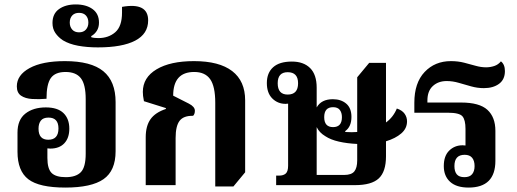

<svg xmlns="http://www.w3.org/2000/svg" viewBox="-20 -836 2336 867"><path d="M275 11Q157 11 108 -26.5Q59 -64 59 -151V-237Q59 -295 94.5 -323Q130 -351 187 -351Q240 -351 266.5 -325.5Q293 -300 293 -255Q293 -213 270.5 -189Q248 -165 207 -165Q200 -165 194 -166V-123Q194 -74 213 -55Q232 -36 277 -36Q323 -36 345 -58.5Q367 -81 367 -142V-388Q367 -455 345 -483Q323 -511 276 -511Q229 -511 209.5 -483.5Q190 -456 190 -390Q156 -387 125 -389Q94 -391 75 -404Q56 -417 56 -446Q56 -497 113.5 -528.5Q171 -560 273 -560Q391 -560 446.5 -514.5Q502 -469 502 -375V-153Q502 -65 447.5 -27Q393 11 275 11ZM198 -205Q244 -205 244 -256Q244 -305 199 -305Q175 -305 164.5 -291.5Q154 -278 154 -255Q154 -205 198 -205Z M422 -622Q373 -622 332.5 -629.5Q292 -637 264 -654Q243 -668 230 -687Q217 -706 217 -732Q217 -774 246.5 -795Q276 -816 322 -816Q369 -816 398 -795Q427 -774 427 -734Q427 -712 417 -696.5Q407 -681 392 -673V-668Q404 -664 424 -664Q470 -664 500.5 -690.5Q531 -717 531 -779V-805Q649 -826 649 -744Q649 -683 590.5 -652.5Q532 -622 422 -622ZM337 -690Q357 -690 368 -702.5Q379 -715 379 -734Q379 -754 368 -766Q357 -778 337 -778Q317 -778 306 -766Q295 -754 295 -734Q295 -715 306 -702.5Q317 -690 337 -690Z M952 6V-372Q952 -446 929 -478.5Q906 -511 857 -511Q762 -511 762 -404L833 -368Q860 -354 860 -336Q860 -321 852 -313Q809 -314 791 -290.5Q773 -267 773 -213V0H638V-216Q638 -267 659.5 -297.5Q681 -328 729 -344V-348L630 -379Q627 -393 626 -403Q625 -413 625 -421Q625 -486 687 -523Q749 -560 856 -560Q970 -560 1028.5 -515Q1087 -470 1087 -383V-58L1034 6Z M1227 0V-43H1240Q1260 -43 1270.5 -52.5Q1281 -62 1281 -88V-368Q1276 -367 1270 -367Q1234 -367 1209.5 -391.5Q1185 -416 1185 -461Q1185 -507 1213.5 -532.5Q1242 -558 1298 -558Q1351 -558 1380.5 -528.5Q1410 -499 1410 -440V-351Q1431 -388 1483 -388Q1520 -388 1543.5 -368Q1567 -348 1567 -308Q1567 -264 1539 -244V-240Q1570 -238 1593 -240V-487L1647 -552H1723V-283Q1756 -307 1772 -346Q1796 -338 1807 -322.5Q1818 -307 1818 -288Q1818 -256 1792 -233.5Q1766 -211 1723 -198V-130Q1723 -61 1690.5 -30.5Q1658 0 1583 0ZM1279 -409Q1326 -409 1326 -460Q1326 -510 1279 -510Q1234 -510 1234 -460Q1234 -409 1279 -409ZM1484 -262Q1524 -262 1524 -307Q1524 -327 1514.5 -339.5Q1505 -352 1484 -352Q1444 -352 1444 -307Q1444 -262 1484 -262ZM1410 -46H1534Q1567 -46 1580 -62Q1593 -78 1593 -112V-186Q1548 -188 1510.5 -196.5Q1473 -205 1449 -221Q1422 -237 1410 -262Z M2096 11Q2041 11 2012.5 -15Q1984 -41 1984 -86Q1984 -132 2008.5 -156Q2033 -180 2069 -180Q2075 -180 2082 -179V-254Q2082 -295 2068 -311Q2054 -327 2002 -327H1851V-372Q1851 -462 1897.5 -511Q1944 -560 2016 -560Q2048 -560 2075.5 -553Q2103 -546 2127.5 -539Q2152 -532 2175 -532Q2194 -532 2212 -538Q2230 -544 2242 -559Q2260 -545 2260 -515Q2260 -477 2233.5 -457.5Q2207 -438 2165 -438Q2136 -438 2107.5 -446Q2079 -454 2051.5 -462Q2024 -470 1997 -470Q1959 -470 1934.5 -447.5Q1910 -425 1910 -382V-373H2062Q2145 -373 2181 -340Q2217 -307 2217 -245V-110Q2217 11 2096 11ZM2077 -36Q2101 -36 2112 -49.5Q2123 -63 2123 -86Q2123 -110 2112 -123.5Q2101 -137 2078 -137Q2032 -137 2032 -86Q2032 -62 2042.5 -49Q2053 -36 2077 -36Z"/></svg>

Font: Noto Serif Thai SemiCondensed
Style: Bold
Weight: 700
Width: 4
Designer: Monotype Design Team
Foundry: Monotype Imaging Inc.
Version: Version 2.002; ttfautohint (v1.8.4.7-5d5b)